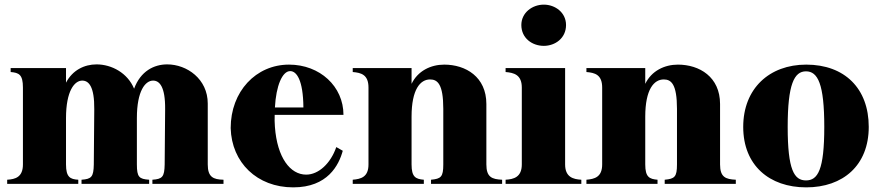

<svg xmlns="http://www.w3.org/2000/svg" viewBox="-20 -794 3801 829"><path d="M11 -18V0H318V-18C283 -20 265 -29 265 -84V-284C265 -402 302 -446 335 -446C363 -446 388 -421 387 -322L385 -84C384 -30 375 -21 332 -18V0H624V-18C581 -21 571 -29 571 -84V-284C571 -403 608 -446 641 -446C668 -446 694 -421 693 -322L691 -84C690 -30 681 -21 638 -18V0H945V-18C901 -19 877 -29 877 -84V-347C877 -453 787 -516 702 -516C645 -516 587 -487 559 -411C531 -479 462 -516 397 -516C344 -516 293 -491 265 -437V-500H26V-483C62 -480 79 -472 79 -416V-84C79 -29 46 -20 11 -18Z M1246 15C1395 15 1443 -81 1460 -143L1432 -159C1408 -89 1356 -40 1302 -40C1233 -40 1177 -113 1167 -246C1166 -264 1165 -281 1166 -298H1463C1463 -421 1361 -515 1228 -515C1085 -515 976 -399 976 -241C980 -92 1090 15 1246 15ZM1167 -330C1172 -424 1199 -487 1233 -487C1260 -487 1289 -450 1290 -330Z M2080 -84V-345C2080 -462 1991 -515 1898 -515C1840 -515 1784 -488 1757 -432V-500H1503V-483C1539 -480 1571 -472 1571 -416V-84C1571 -29 1538 -21 1503 -18V0H1810V-18C1775 -21 1757 -29 1757 -84V-290C1757 -409 1795 -451 1837 -451C1869 -451 1894 -431 1894 -324V-84C1894 -30 1884 -22 1841 -18V0H2148V-18C2104 -20 2080 -29 2080 -84Z M2163 -18V0H2490V-18C2455 -20 2420 -29 2420 -84V-500H2163V-483C2198 -480 2233 -472 2233 -416V-84C2233 -29 2198 -20 2163 -18ZM2424 -686C2424 -740 2377 -774 2328 -774C2278 -774 2231 -739 2231 -686C2231 -629 2278 -596 2328 -596C2377 -596 2424 -629 2424 -686Z M3089 -84V-345C3089 -462 3000 -515 2907 -515C2849 -515 2793 -488 2766 -432V-500H2512V-483C2548 -480 2580 -472 2580 -416V-84C2580 -29 2547 -21 2512 -18V0H2819V-18C2784 -21 2766 -29 2766 -84V-290C2766 -409 2804 -451 2846 -451C2878 -451 2903 -431 2903 -324V-84C2903 -30 2893 -22 2850 -18V0H3157V-18C3113 -20 3089 -29 3089 -84Z M3461 15C3620 15 3731 -80 3731 -246C3731 -412 3627 -515 3461 -515C3302 -515 3189 -412 3189 -246C3189 -80 3302 15 3461 15ZM3460 -15C3409 -15 3381 -60 3381 -246C3381 -430 3409 -486 3460 -486C3511 -486 3539 -432 3539 -246C3539 -60 3511 -15 3460 -15Z"/></svg>

Font: Sprat Condesed
Style: Bold
Weight: 700
Width: 3
Designer: Ethan Nakache
Foundry: Collletttivo
Version: Version 2.000;Glyphs 3.2 (3217)